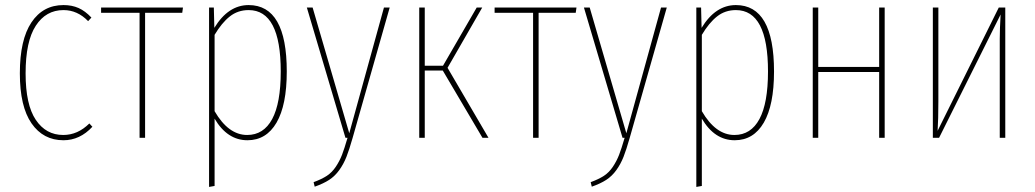

<svg xmlns="http://www.w3.org/2000/svg" viewBox="-20 -549 4122 765"><path d="M232.9 -528.8Q266.6 -528.8 293 -517.1Q319.3 -505.4 344.2 -479L331.1 -464.8Q288.6 -508.8 232.9 -508.8Q163.1 -508.8 122.6 -446.5Q82 -384.3 82 -256.8Q82 -131.8 122.6 -71.5Q163.1 -11.2 231.9 -11.2Q290 -11.2 335.9 -57.1L348.1 -43.9Q298.3 9.8 232.9 9.8Q152.3 9.8 105.7 -57.4Q59.1 -124.5 59.1 -256.8Q59.1 -390.6 105.2 -459.7Q151.4 -528.8 232.9 -528.8Z M709 -519 706.1 -498H558.1V0H536.1V-498H382.8V-519Z M970.7 -528.8Q1122.6 -528.8 1122.6 -264.2Q1122.6 -130.4 1081.8 -60.3Q1041 9.8 965.8 9.8Q885.7 9.8 835 -76.2V191.9L813 195.8V-519H832L834 -438Q889.2 -528.8 970.7 -528.8ZM964.8 -11.2Q1030.3 -11.2 1064.5 -74.7Q1098.6 -138.2 1098.6 -264.2Q1098.6 -508.8 970.7 -508.8Q927.7 -508.8 895.8 -483.6Q863.8 -458.5 835 -410.2V-106Q890.1 -11.2 964.8 -11.2Z M1532.7 -519 1384.8 1Q1371.6 47.4 1360.4 75.9Q1349.1 104.5 1331.8 128.7Q1314.5 152.8 1291.5 167.7Q1268.6 182.6 1233.9 194.8L1229.5 176.8Q1261.7 165 1282.5 151.4Q1303.2 137.7 1318.4 114.7Q1333.5 91.8 1342.8 67.6Q1352.1 43.5 1364.7 0H1356.4L1202.6 -519H1225.6L1371.6 -18.1L1509.8 -519Z M1901.4 -519 1763.2 -278.8 1926.3 0H1902.3L1744.1 -268.1H1672.4V0H1650.4V-519H1672.4V-287.1H1745.1L1879.4 -519Z M2276.9 -519 2273.9 -498H2126V0H2104V-498H1950.7V-519Z M2636.7 -519 2488.8 1Q2475.6 47.4 2464.4 75.9Q2453.1 104.5 2435.8 128.7Q2418.5 152.8 2395.5 167.7Q2372.6 182.6 2337.9 194.8L2333.5 176.8Q2365.7 165 2386.5 151.4Q2407.2 137.7 2422.4 114.7Q2437.5 91.8 2446.8 67.6Q2456.1 43.5 2468.8 0H2460.4L2306.6 -519H2329.6L2475.6 -18.1L2613.8 -519Z M2912.1 -528.8Q3064 -528.8 3064 -264.2Q3064 -130.4 3023.2 -60.3Q2982.4 9.8 2907.2 9.8Q2827.1 9.8 2776.4 -76.2V191.9L2754.4 195.8V-519H2773.4L2775.4 -438Q2830.6 -528.8 2912.1 -528.8ZM2906.2 -11.2Q2971.7 -11.2 3005.9 -74.7Q3040 -138.2 3040 -264.2Q3040 -508.8 2912.1 -508.8Q2869.1 -508.8 2837.2 -483.6Q2805.2 -458.5 2776.4 -410.2V-106Q2831.5 -11.2 2906.2 -11.2Z M3482.9 0V-262.2H3240.2V0H3218.3V-519H3240.2V-282.2H3482.9V-519H3504.9V0Z M3985.4 -519V0H3963.4V-394Q3963.4 -433.1 3966.8 -491.2L3721.7 0H3696.8V-519H3718.8V-146Q3718.8 -72.8 3715.8 -27.8L3959.5 -519Z"/></svg>

Font: Fira Sans Compressed Thin
Style: Regular
Weight: 100
Width: 1
Designer: Carrois Corporate & Edenspiekermann AG
Foundry: Carrois Corporate GbR & Edenspiekermann AG
Version: Version 4.203;PS 004.203;hotconv 1.0.88;makeotf.lib2.5.64775